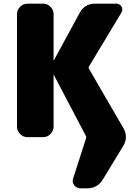

<svg xmlns="http://www.w3.org/2000/svg" viewBox="-20 -750 731 1050"><path d="M655 -49Q683 0 654 48L542 232Q513 280 456 280H420Q399 280 386 263Q373 246 380 226L450 8Q453 -1 449 -8L275 -339Q275 -340 274 -340Q273 -340 273 -339V-57Q273 -34 256 -17Q239 0 216 0H130Q107 0 90 -17Q73 -34 73 -57V-673Q73 -696 90 -713Q107 -730 130 -730H216Q239 -730 256 -713Q273 -696 273 -673V-421Q273 -420 274 -420Q275 -420 275 -421L416 -680Q443 -730 500 -730H616Q635 -730 644.5 -713.5Q654 -697 644 -681L467 -387Q462 -381 467 -373Z"/></svg>

Font: Rounded Mplus 1c Black
Style: Regular
Weight: 900
Version: Version 1.059.20150529